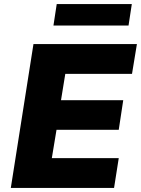

<svg xmlns="http://www.w3.org/2000/svg" viewBox="-20 -921 691 941"><path d="M33 0 144 -705H651L627 -559H300L279 -430H584L562 -285H257L234 -146H562L539 0ZM242 -796 258 -901H626L610 -796Z"/></svg>

Font: Nunito Sans 10pt Black
Style: Italic
Weight: 900
Italic angle: -9°
Designer: Vernon Adams
Foundry: Vernon Adams
Version: Version 3.101;gftools[0.9.27]